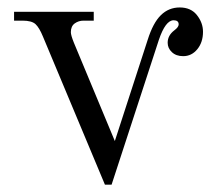

<svg xmlns="http://www.w3.org/2000/svg" viewBox="-20 -488 578 520"><path d="M18.1 -432.1V-456.1H233.9V-432.1H206.1Q192.9 -432.1 182.4 -424.6Q171.9 -417 171.9 -400.9Q171.9 -392.6 180.2 -372.1L291 -106L379.9 -379.9Q394.5 -426.3 415.8 -447Q437 -467.8 466.8 -467.8Q497.1 -467.8 513.4 -447Q529.8 -426.3 529.8 -401.9Q529.8 -373.5 514.4 -354.7Q499 -335.9 476.1 -335.9Q457 -335.9 445.6 -346.7Q434.1 -357.4 434.1 -372.1Q434.1 -392.1 452.1 -405.8Q463.9 -414.6 463.9 -421.9Q463.9 -433.1 450.2 -433.1Q428.2 -433.1 410.2 -379.9L282.2 12.2H264.2L96.2 -389.2Q86.4 -413.1 76.2 -422.6Q65.9 -432.1 41 -432.1Z"/></svg>

Font: Flanker Steampunk
Style: Regular
Weight: 400
Designer: Alexey Kryukov, Leonardo Di Lena
Foundry: Alexey Kryukov, Leonardo Di Lena
Version: 1.210